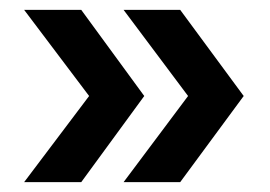

<svg xmlns="http://www.w3.org/2000/svg" viewBox="-20 -490 548 390"><path d="M231 -120 362 -295 231 -470H346L475 -295L346 -120ZM29 -120 161 -295 29 -470H145L273 -295L145 -120Z"/></svg>

Font: HostGroteskMedium
Style: Regular
Weight: 500
Designer: Doukan Karapınar based on Poppins by Indian Type Foundry, Jonny Pinhorn
Foundry: Element Type
Version: Version 1.001; ttfautohint (v1.8.4.7-5d5b)